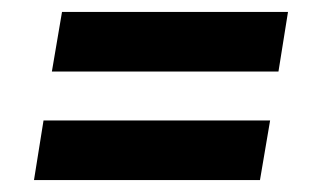

<svg xmlns="http://www.w3.org/2000/svg" viewBox="-20 -501 540 322"><path d="M447 -381H67L84 -481H463ZM37 -199 53 -299H433L416 -199Z"/></svg>

Font: Iosevka Curly Slab HvObl
Style: Regular
Weight: 900
Italic angle: -9°
Monospace: yes
Designer: Belleve Invis
Foundry: Belleve Invis
Version: Version 11.1.0; ttfautohint (v1.8.3)